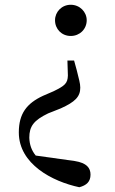

<svg xmlns="http://www.w3.org/2000/svg" viewBox="-20 -557 483 806"><path d="M277 -537C239 -537 211 -507 211 -472C211 -435 239 -406 277 -406C315 -406 344 -435 344 -472C344 -507 315 -537 277 -537ZM59 -1C59 132 200 205 313 229C343 221 360 206 360 176C360 148 344 127 294 119L130 96C112 74 104 50 103 21C103 -27 122 -52 182 -81L235 -102C295 -129 317 -151 317 -189C317 -207 311 -226 302 -263L291 -303H263L265 -240C264 -207 252 -197 205 -174L161 -155C92 -123 59 -80 59 -1Z"/></svg>

Font: Noto Serif JP Medium
Style: Regular
Weight: 500
Designer: Ryoko NISHIZUKA 西塚涼子 (kana & ideographs); Frank Grießhammer (Latin, Greek & Cyrillic); Wenlong ZHANG 张文龙 (bopomofo); San
Foundry: Adobe
Version: Version 2.001;hotconv 1.1.0;makeotfexe 2.6.0